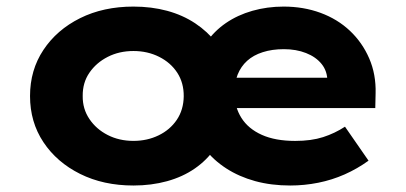

<svg xmlns="http://www.w3.org/2000/svg" viewBox="-20 -562 1251 592"><path d="M391.5 10Q298.8 10 227 -25.8Q155.1 -61.6 113.9 -123.6Q72.6 -185.7 72.6 -265.9Q72.6 -346 113.9 -408.1Q155.1 -470.2 227 -506Q298.8 -541.7 391.5 -541.7Q447.1 -541.7 495.3 -528.7Q543.5 -515.6 581.9 -490.1Q620.3 -464.5 647 -429.9L614.5 -428.9Q640.2 -466 676.3 -490.8Q712.4 -515.6 758.2 -528.7Q804 -541.7 854.4 -541.7Q915.8 -541.7 968.3 -522.4Q1020.8 -503 1059 -467Q1097.1 -431 1118.4 -381.9Q1139.7 -332.8 1138.1 -274L1137.1 -228.8H691.2L687.3 -322.3H1034.5L989.5 -283.9V-310.9Q989.5 -342.5 971.8 -364.5Q954.1 -386.5 923.7 -398.4Q893.4 -410.4 855.2 -410.4Q819 -410.4 790.1 -401.1Q761.2 -391.9 742 -374.5Q722.8 -357.1 712.8 -332.2Q702.9 -307.3 702.9 -277.1Q702.9 -232.5 724.2 -198.7Q745.5 -164.9 787.3 -146.2Q829 -127.5 890 -127.5Q939.8 -127.5 976.1 -139.2Q1012.5 -150.9 1043.7 -171.4L1116.3 -66.6Q1081.8 -41.7 1042.7 -24.3Q1003.7 -7 961 1.5Q918.3 10 874.8 10Q816.3 10 766.6 -3.6Q717 -17.3 677.7 -42.7Q638.3 -68.1 610.6 -103.9L642.6 -104.3Q618.2 -68.5 580.9 -42.6Q543.6 -16.7 495.1 -3.3Q446.6 10 391.5 10ZM391.5 -127.6Q434 -127.6 469.1 -144.7Q504.2 -161.7 525.1 -192.5Q545.9 -223.4 546.5 -264.9Q546.9 -306.4 526.6 -337.7Q506.2 -369 470.6 -386.8Q435 -404.7 391.5 -404.7Q347.4 -404.7 312.1 -386.6Q276.8 -368.6 255.7 -337.8Q234.5 -307 235 -265.9Q234.5 -226.4 255.7 -195Q276.8 -163.7 312.1 -145.7Q347.4 -127.6 391.5 -127.6Z"/></svg>

Font: Lexend Exa
Style: Regular
Weight: 400
Designer: Bonnie Shaver-Troup, Thomas Jockin
Foundry: Lexend
Version: Version 1.007